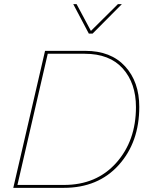

<svg xmlns="http://www.w3.org/2000/svg" viewBox="-20 -905 726 925"><path d="M408 -743 333 -885H349L418 -756L548 -885H567L426 -743ZM44 0 197 -660H391Q514 -660 582.5 -585.5Q651 -511 651 -390Q651 -220 552 -110Q453 0 287 0ZM64 -14H288Q445 -14 540 -120.5Q635 -227 635 -389Q635 -504 571.5 -575Q508 -646 388 -646H210Z"/></svg>

Font: Elaine Sans Thin
Style: Italic
Weight: 250
Italic angle: -13°
Designer: Wei Huang
Foundry: Wei Huang
Version: Version 2.001;December 24, 2019;FontCreator 12.0.0.2547 64-b